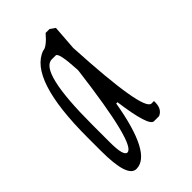

<svg xmlns="http://www.w3.org/2000/svg" viewBox="-193 -592 728 728"><g transform="rotate(-45 171.0 -228.0)"><path d="M205.1 -532.2H226.1L246.1 -518.1L238.8 -418Q257.8 -59.1 299.8 -59.1H313V-53.2Q313 -16.1 286.1 -4.9H258.8Q231.9 -4.9 211.9 -153.8H205.1Q166 76.2 84 76.2Q37.1 76.2 37.1 -66.9V-140.1Q37.1 -451.2 150.9 -491.2Q169.9 -491.2 205.1 -532.2ZM84 -161.1V-66.9Q84 7.8 104 7.8Q147.9 7.8 191.9 -342.8V-350.1Q187 -444.8 171.9 -444.8H150.9Q84 -444.8 84 -161.1Z"/></g></svg>

Font: Loved by the King
Style: Regular
Weight: 400
Designer: Kimberly Geswein
Foundry: Kimberly Geswein
Version: Version 1.002 2006